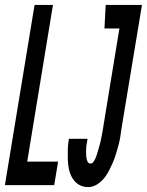

<svg xmlns="http://www.w3.org/2000/svg" viewBox="-45 -755 599 783"><path d="M-25 0 96 -735H171L66 -96H192L176 0ZM314 8Q293 8 276.5 -2Q260 -12 250 -29Q240 -46 236 -66Q232 -86 231.5 -106Q231 -126 231.5 -146.5Q232 -167 236 -188V-189H312Q311 -180 309 -170.5Q307 -161 306.5 -152Q306 -143 306 -133.5Q306 -124 307 -115Q308 -106 311.5 -97Q315 -88 325 -88Q331 -88 336 -95Q341 -102 344 -108.5Q347 -115 349 -121.5Q351 -128 353 -135Q355 -142 357 -148.5Q359 -155 361 -162Q363 -169 364.5 -175.5Q366 -182 367.5 -189Q369 -196 370 -202.5Q371 -209 372.5 -216Q374 -223 375 -229.5Q376 -236 377 -243L442 -639H381L386 -735H534L450 -228Q448 -214 446 -200Q444 -186 440.5 -172Q437 -158 433 -144Q429 -130 424.5 -116.5Q420 -103 414 -89.5Q408 -76 401.5 -63Q395 -50 386.5 -37.5Q378 -25 366.5 -14.5Q355 -4 341.5 2Q328 8 314 8Z"/></svg>

Font: Iosevka Term Curly Oblique
Style: Bold
Weight: 700
Italic angle: -9°
Designer: Belleve Invis
Foundry: Belleve Invis
Version: Version 32.3.0